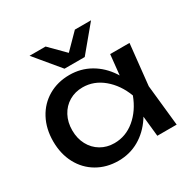

<svg xmlns="http://www.w3.org/2000/svg" viewBox="-178 -969 1143 1152"><g transform="rotate(-30 393.5 -392.5)"><path d="M575 -210 601 -283 575 -355 597 -566H731L701 -283L731 0H597ZM322 14Q240 14 175.5 -23.5Q111 -61 75 -128.5Q39 -196 39 -283Q39 -370 75 -437.5Q111 -505 175.5 -542.5Q240 -580 322 -580Q400 -580 465 -543Q530 -506 574.5 -439Q619 -372 637 -283Q618 -194 573.5 -127Q529 -60 464.5 -23Q400 14 322 14ZM353 -90Q432 -90 495 -142.5Q558 -195 591 -283Q558 -370 494.5 -423Q431 -476 353 -476Q301 -476 259.5 -451.5Q218 -427 194.5 -383Q171 -339 171 -283Q171 -227 194.5 -183Q218 -139 259.5 -114.5Q301 -90 353 -90ZM316 -627 173 -799H284L414 -668H358L487 -799H599L456 -627Z"/></g></svg>

Font: Unbounded Variable
Style: Regular
Weight: 400
Designer: Luke Prowse, Jean-Baptiste Morizot, Fátima Lázaro, Florian Runge
Foundry: NaN
Version: Version 1.600;FEAKit 1.0